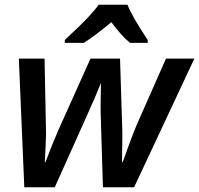

<svg xmlns="http://www.w3.org/2000/svg" viewBox="-20 -786 836 806"><path d="M412.1 0 402.8 -306.2 402.3 -340.3 403.8 -438Q391.6 -407.7 378.7 -377Q365.7 -346.2 210 0H82L59.1 -540H167L173.3 -224.6Q172.4 -182.1 168 -105H170.9Q203.1 -190.9 224.1 -237.8L359.9 -540H483.9L493.2 -245.1L493.7 -219.2L492.2 -105H495.1Q503.4 -129.4 522.9 -182.4Q542.5 -235.4 554 -262.2Q565.4 -289.1 676.8 -540H795.9L543 0ZM600.1 -606H525.9Q488.8 -636.7 447.3 -692.9Q383.3 -639.2 332 -606H252V-618.2Q319.3 -680.7 350.1 -713.6Q380.9 -746.6 394 -766.1H515.1Q533.7 -717.8 600.1 -618.2Z"/></svg>

Font: Open Sans Semibold
Style: Italic
Weight: 600
Italic angle: -12°
Foundry: Ascender Corporation
Version: Version 1.10